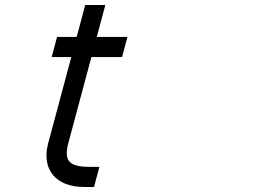

<svg xmlns="http://www.w3.org/2000/svg" viewBox="-20 -724 1112 764"><path d="M343.7 -497H425.7H465.7L487.1 -577H447.1H365.1L388.4 -664L399.1 -704H319.1L308.4 -664L285.1 -577H247.1H207.1L185.7 -497H225.7H263.7L171.2 -152C144.4 -48 204.1 20 314.1 20H354.1L375.6 -60H335.6C255.6 -60 234 -84 251.2 -152Z"/></svg>

Font: Nordica Advanced
Style: RegularObl
Weight: 300
Version: Version 1.07